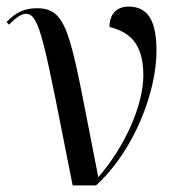

<svg xmlns="http://www.w3.org/2000/svg" viewBox="-29 -564 541 584"><path d="M192 0H263C379 -105 447 -285 447 -409C447 -496 424 -544 362 -544C326 -544 304 -521 304 -482C363 -467 407 -434 407 -335C407 -244 351 -118 270 -25C185 -453 183 -539 83 -539C46 -539 18 -526 -9 -497L-2 -489C22 -512 36 -522 50 -522C93 -522 106 -433 192 0Z"/></svg>

Font: Noto Serif Display SemiCondensed
Style: Regular
Weight: 400
Width: 4
Designer: Monotype Design Team
Foundry: Monotype Imaging Inc.
Version: Version 2.009